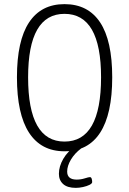

<svg xmlns="http://www.w3.org/2000/svg" viewBox="-20 -726 624 929"><path d="M292 6Q179 6 120.5 -84Q62 -174 62 -352Q62 -529 120.5 -617.5Q179 -706 292 -706Q406 -706 464.5 -617.5Q523 -529 523 -352Q523 -174 464.5 -84Q406 6 292 6ZM292 -41Q469 -41 469 -352Q469 -659 292 -659Q116 -659 116 -352Q116 -41 292 -41ZM347 183Q306 183 285.5 164.5Q265 146 265 115Q265 79 286.5 42Q308 5 351 -25L373 -8Q341 16 323 46.5Q305 77 305 104Q305 143 351 143Q371 143 390 137Q409 131 415 131Q421 131 423.5 138.5Q426 146 426 155Q426 162 413 168.5Q400 175 381.5 179Q363 183 347 183Z"/></svg>

Font: Asap Condensed ExtraLight
Style: Regular
Weight: 200
Width: 3
Designer: Pablo Cosgaya
Foundry: Omnibus-Type
Version: Version 3.001; ttfautohint (v1.8.4.7-5d5b)